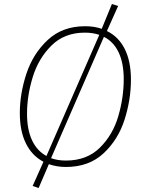

<svg xmlns="http://www.w3.org/2000/svg" viewBox="-20 -824 730 959"><path d="M634 -426Q634 -326 602 -226Q570 -126 497 -58Q424 10 309 10Q264 10 224 -4L173 115L143 105L197 -16Q140 -46 109.5 -107.5Q79 -169 79 -259Q79 -356 112 -456Q145 -556 218.5 -624.5Q292 -693 405 -693Q452 -693 488 -680L539 -804L570 -794L514 -669Q572 -641 603 -579.5Q634 -518 634 -426ZM212 -45 476 -650Q443 -661 404 -661Q302 -661 237 -596.5Q172 -532 143.5 -439Q115 -346 115 -256Q115 -177 140 -123.5Q165 -70 212 -45ZM598 -428Q598 -509 572.5 -562.5Q547 -616 499 -640L235 -34Q268 -22 309 -22Q414 -22 479 -86.5Q544 -151 571 -244Q598 -337 598 -428Z"/></svg>

Font: FiraGO UltraLight
Style: Italic
Weight: 200
Italic angle: -8°
Designer: bBox Type GmbH
Foundry: bBox Type GmbH
Version: Version 1.001